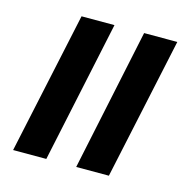

<svg xmlns="http://www.w3.org/2000/svg" viewBox="-88 -646 725 732"><g transform="rotate(15 275.0 -280.0)"><path d="M275 0 393 -560H524L404 0ZM26 0 146 -560H276L157 0Z"/></g></svg>

Font: Noto Serif Tamil SemiCondensed SemiBold
Style: Italic
Weight: 600
Width: 4
Italic angle: -12°
Designer: Indian Type Foundry, Tom Grace, and the Monotype Design Team
Foundry: Monotype Imaging Inc.
Version: Version 2.003; ttfautohint (v1.8.4.7-5d5b)